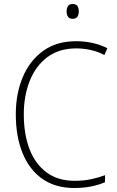

<svg xmlns="http://www.w3.org/2000/svg" viewBox="-20 -930 586 960"><path d="M361 -688Q275 -688 216.5 -644Q158 -600 128.5 -525Q99 -450 99 -359Q99 -258 128 -183.5Q157 -109 213.5 -67.5Q270 -26 353 -26Q400 -26 438 -34.5Q476 -43 505 -54V-19Q476 -6 437.5 2Q399 10 351 10Q257 10 192 -35.5Q127 -81 93 -164Q59 -247 59 -359Q59 -461 93.5 -543.5Q128 -626 195 -675Q262 -724 361 -724Q446 -724 517 -689L502 -655Q467 -673 431.5 -680.5Q396 -688 361 -688ZM343 -910Q361 -910 367.5 -899.5Q374 -889 374 -873Q374 -857 367 -846.5Q360 -836 343 -836Q327 -836 320 -846.5Q313 -857 313 -873Q313 -889 320 -899.5Q327 -910 343 -910Z"/></svg>

Font: Noto Sans Ethiopic SemiCondensed ExtraLight
Style: Regular
Weight: 200
Width: 4
Designer: Monotype Design Team
Foundry: Monotype Imaging Inc.
Version: Version 2.102; ttfautohint (v1.8.4.7-5d5b)